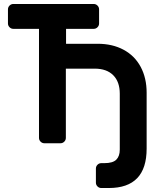

<svg xmlns="http://www.w3.org/2000/svg" viewBox="-20 -720 802 965"><path d="M549 -342C571 -320 582 -289 582 -249V32C582 54 576.2 70.8 564.5 82.5C552.8 94.2 532.7 100 504 100H489C481.7 100 475.3 102.7 470 108C464.7 113.3 462 119.7 462 127V198C462 205.3 464.7 211.7 470 217C475.3 222.3 481.7 225 489 225H527C653.7 225 717 159 717 27V-254C717 -303.3 707 -346.7 687 -384C667 -421.3 638.3 -450 601 -470C563.7 -490 520.3 -500 471 -500H312V-575H451C458.3 -575 464.7 -577.7 470 -583C475.3 -588.3 478 -594.7 478 -602V-673C478 -680.3 475.3 -686.7 470 -692C464.7 -697.3 458.3 -700 451 -700H47C39.7 -700 33.3 -697.3 28 -692C22.7 -686.7 20 -680.3 20 -673V-602C20 -594.7 22.7 -588.3 28 -583C33.3 -577.7 39.7 -575 47 -575H176V-27C176 -19.7 178.7 -13.3 184 -8C189.3 -2.7 195.7 0 203 0H284C291.3 0 297.7 -2.7 303 -8C308.3 -13.3 311 -19.7 311 -27V-375H456C496 -375 527 -364 549 -342Z"/></svg>

Font: Rubik
Style: Regular
Weight: 500
Designer: Hubert & Fischer
Foundry: Hubert & Fischer
Version: Version 1.100